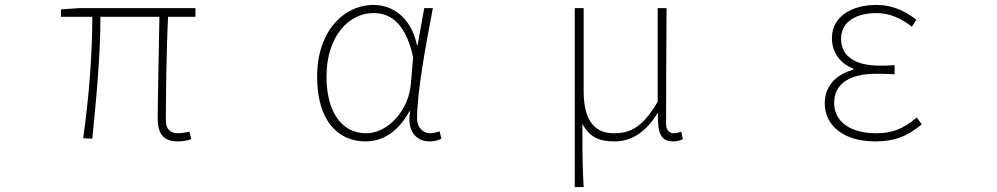

<svg xmlns="http://www.w3.org/2000/svg" viewBox="-20 -560 4040 778"><path d="M701 13C724 13 739 9 755 4L748 -26C725 -22 712 -20 703 -20C668 -20 652 -37 652 -75C652 -146 654 -351 661 -492H772V-527H299L227 -522V-492H354C354 -330 339 -154 317 0L354 2C369 -152 387 -327 387 -492H626C624 -355 619 -153 619 -81C619 -14 645 13 701 13Z M1461 13C1534 13 1595 -29 1639 -109H1642C1627 -29 1667 13 1720 13C1743 13 1758 7 1769 2L1761 -28C1751 -24 1736 -20 1723 -20C1694 -20 1670 -44 1670 -79C1670 -188 1705 -375 1734 -527H1699L1672 -376H1670C1644 -496 1565 -540 1494 -540C1373 -540 1265 -434 1265 -249C1265 -74 1347 13 1461 13ZM1464 -20C1362 -20 1303 -110 1303 -249C1303 -414 1394 -507 1493 -507C1546 -507 1620 -485 1654 -328L1645 -222C1637 -112 1551 -20 1464 -20Z M2309 198H2345C2340 108 2340 66 2340 -58C2371 0 2414 13 2471 13C2536 13 2596 -22 2644 -101H2646C2644 -20 2658 13 2707 13C2724 13 2737 9 2747 4L2741 -26C2727 -22 2720 -20 2710 -20C2692 -20 2679 -33 2679 -59C2679 -217 2680 -368 2681 -527H2645V-148C2579 -34 2524 -20 2467 -20C2380 -20 2345 -85 2345 -192V-527H2309Z M3526 13C3605 13 3655 -7 3715 -56L3695 -84C3639 -37 3595 -20 3530 -20C3426 -20 3360 -67 3360 -143C3360 -217 3418 -261 3529 -261C3554 -261 3574 -261 3605 -259V-296C3578 -294 3565 -294 3545 -294C3433 -294 3388 -341 3388 -403C3388 -474 3453 -507 3530 -507C3585 -507 3629 -487 3675 -452L3693 -480C3647 -516 3596 -540 3532 -540C3432 -540 3351 -494 3351 -405C3351 -350 3382 -304 3437 -282V-277C3379 -262 3322 -220 3322 -141C3322 -51 3399 13 3526 13Z"/></svg>

Font: Harano Aji Gothic K1 ExtraLight
Style: Regular
Weight: 250
Foundry: Masamichi Hosoda
Version: HaranoAjiGothicK1-ExtraLight version 20230610;ttx 4.39.4